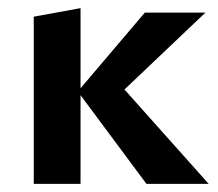

<svg xmlns="http://www.w3.org/2000/svg" viewBox="-20 -452 536 472"><path d="M340 0 178 -218V0H63V-411L178 -432V-235L336 -421H485L286 -232L493 0Z"/></svg>

Font: Ysabeau Infant
Style: Bold
Weight: 700
Designer: Christian Thalmann (Catharsis Fonts)
Version: Version 0.003